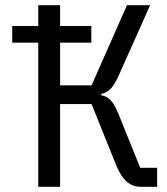

<svg xmlns="http://www.w3.org/2000/svg" viewBox="-20 -718 640 738"><path d="M127 0H211V-318H332L427 -82C451 -23 482 0 521 0H584V-73H519L437 -276C415 -330 399 -346 369 -352V-357C397 -363 414 -379 436 -427L557 -698H468L332 -390H211V-554H331V-618H211V-698H127V-618H27V-554H127Z"/></svg>

Font: IBM Plex Mono
Style: Regular
Weight: 400
Monospace: yes
Designer: Mike Abbink, Paul van der Laan, Pieter van Rosmalen
Foundry: Bold Monday
Version: Version 2.004